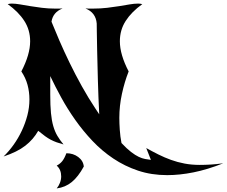

<svg xmlns="http://www.w3.org/2000/svg" viewBox="-31 -767 1264 1070"><path d="M522 -130Q517 -229 514.5 -320Q512 -411 510.5 -481Q509 -551 508.5 -593Q508 -635 508 -636Q503 -697 445 -720Q455 -719 464.5 -719Q474 -719 484 -719Q529 -719 566.5 -723.5Q604 -728 635 -733Q666 -738 691.5 -742.5Q717 -747 739 -747Q751 -747 762 -744Q702 -701 669.5 -650.5Q637 -600 637 -537Q637 -463 686 -369Q663 -311 648.5 -244Q634 -177 634 -110Q634 -81 636.5 -43.5Q639 -6 646 30Q676 62 699.5 80Q723 98 742 107Q761 116 777.5 119Q794 122 810 124L784 58Q818 77 852 94Q886 111 922 124Q958 137 997.5 144.5Q1037 152 1082 152Q1112 152 1144.5 150Q1177 148 1213 143Q1125 178 1047.5 193.5Q970 209 901 209Q813 209 738.5 184Q664 159 600.5 116.5Q537 74 484.5 18.5Q432 -37 388.5 -98.5Q345 -160 310.5 -223Q276 -286 249 -343V-241Q249 -179 253 -137Q257 -95 266 -64Q275 -33 289 -9.5Q303 14 323 38Q301 32 284.5 26Q268 20 252.5 12Q237 4 220.5 -8Q204 -20 182 -38Q155 10 110 45Q65 80 -11 105Q19 76 45 39.5Q71 3 90.5 -38.5Q110 -80 121.5 -124Q133 -168 133 -213Q133 -255 122.5 -294Q112 -333 88 -369Q137 -463 137 -537Q137 -600 104.5 -650.5Q72 -701 12 -744Q22 -747 35 -747Q55 -747 80.5 -742.5Q106 -738 136.5 -733Q167 -728 202.5 -723.5Q238 -719 279 -719Q289 -719 298.5 -719Q308 -719 318 -720Q264 -699 256 -646Q274 -601 299.5 -542Q325 -483 356.5 -418Q388 -353 425 -286.5Q462 -220 502 -160ZM285 156Q304 146 316 131Q328 116 339 87Q377 87 405 108Q433 129 436 161Q405 218 369 247.5Q333 277 285 283Q296 270 303 252Q310 234 310 216Q310 178 285 156Z"/></svg>

Font: New Rocker
Style: Regular
Weight: 400
Designer: Pablo Impallari, Brenda Gallo, Rodrigo Fuenzalida
Foundry: Pablo Impallari, Brenda Gallo, Rodrigo Fuenzalida
Version: Version 1.000; ttfautohint (v0.93) -l 8 -r 50 -G 200 -x 14 -